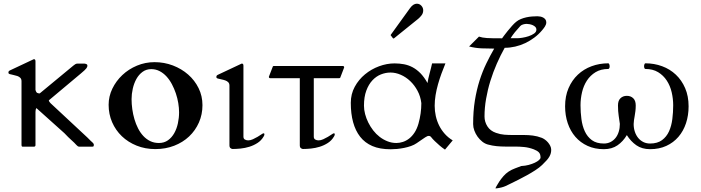

<svg xmlns="http://www.w3.org/2000/svg" viewBox="-20 -799 3820 1046"><path d="M173.3 -8.3Q173.3 -1.5 166.5 0H102.1Q99.1 -1 98.1 -3.4Q97.2 -5.9 97.2 -8.8V-356.4Q97.2 -368.2 90.8 -374.8Q84.5 -381.3 74.7 -384.8Q64.9 -388.2 53.7 -390.4Q42.5 -392.6 32.2 -395.5Q29.3 -396.5 27.6 -398.2Q25.9 -399.9 25.9 -405.3Q25.9 -407.7 27.3 -410.2Q28.8 -412.6 33.2 -415L157.7 -473.6Q159.7 -474.6 161.9 -475.6Q164.1 -476.6 165 -476.6Q173.3 -476.6 173.3 -464.8V-309.1Q177.2 -294.9 183.6 -292.5Q189.9 -290 196.3 -290L379.4 -441.4Q384.8 -445.8 390.1 -449.2Q395.5 -452.6 402.8 -452.6H439Q442.9 -452.6 449.5 -450.2Q456.1 -447.8 456.1 -441.4Q456.1 -438 455.1 -434.8Q454.1 -431.6 450.7 -427Q447.3 -422.4 440.2 -415.8Q433.1 -409.2 420.9 -398.9L246.1 -252.4Q246.1 -248.5 249.5 -243.9Q252.9 -239.3 255.4 -236.8L456.1 -49.8Q466.8 -38.1 473.9 -32Q481 -25.9 484.6 -22.2Q488.3 -18.6 489.7 -16.1Q491.2 -13.7 491.2 -8.8Q491.2 -6.3 490.2 -3.2Q489.3 0 483.4 0H411.1Q407.2 0 403.3 -2.7Q399.4 -5.4 396.5 -8.8Q385.3 -21.5 368.9 -35.9Q352.5 -50.3 331.1 -73.2L180.2 -208.5Q180.2 -209 179.7 -209.5H179.2Q176.3 -209.5 174.8 -202.1Q173.3 -194.8 173.3 -185.5V-8.3Z M571.8 -228Q571.8 -273.9 592 -315.9Q612.3 -357.9 646.5 -390.1Q680.7 -422.4 726.1 -441.4Q771.5 -460.4 821.8 -460.4Q874.5 -460.4 921.9 -442.4Q969.2 -424.3 1005.1 -392.8Q1041 -361.3 1062 -318.6Q1083 -275.9 1083 -226.1Q1083 -175.3 1063.7 -131.6Q1044.4 -87.9 1010.3 -55.7Q976.1 -23.4 929 -5.1Q881.8 13.2 826.2 13.2Q771 13.2 724.4 -5.6Q677.7 -24.4 643.8 -56.9Q609.9 -89.4 590.8 -133.3Q571.8 -177.2 571.8 -228ZM696.8 -258.8Q696.8 -232.4 700.7 -204.3Q704.6 -176.3 712.4 -149.7Q720.2 -123 732.2 -99.6Q744.1 -76.2 760.7 -58.3Q777.3 -40.5 798.3 -30.3Q819.3 -20 845.7 -20Q874.5 -20 895.3 -34.9Q916 -49.8 929.4 -73.7Q942.9 -97.7 949.2 -127.4Q955.6 -157.2 955.6 -187Q955.6 -210.9 951.2 -237.5Q946.8 -264.2 938 -290.3Q929.2 -316.4 916.5 -340.3Q903.8 -364.3 887 -382.6Q870.1 -400.9 849.4 -411.6Q828.6 -422.4 804.2 -422.4Q776.9 -422.4 756.6 -407.5Q736.3 -392.6 723.1 -368.9Q710 -345.2 703.4 -316.2Q696.8 -287.1 696.8 -258.8Z M1416.5 -55.7Q1403.8 -33.7 1383.1 -20.3Q1362.3 -6.8 1338.6 0.5Q1314.9 7.8 1290.8 10.3Q1266.6 12.7 1247.1 12.7Q1242.2 12.7 1236.1 8.3Q1230 3.9 1230 -7.3V-332.5Q1230 -344.2 1223.6 -350.8Q1217.3 -357.4 1207.5 -360.8Q1197.8 -364.3 1186.5 -366.5Q1175.3 -368.7 1165 -371.6Q1162.1 -372.6 1160.4 -374.3Q1158.7 -376 1158.7 -381.3Q1158.7 -383.8 1160.2 -386.2Q1161.6 -388.7 1166 -391.1L1290.5 -449.7Q1292.5 -450.7 1294.7 -451.7Q1296.9 -452.6 1297.9 -452.6Q1306.2 -452.6 1306.2 -440.9V-54.7Q1306.2 -43 1314.5 -38.6Q1322.8 -34.2 1332 -34.2Q1344.2 -34.2 1357.7 -40.3Q1371.1 -46.4 1383.1 -53.5Q1395 -60.5 1403.8 -66.7Q1412.6 -72.8 1415.5 -72.8Q1419.4 -72.8 1419.9 -70.3Q1420.4 -67.9 1420.4 -66.4Q1420.4 -64.9 1419.7 -62.3Q1418.9 -59.6 1416.5 -55.7Z M1847.2 -439.5Q1855 -439.5 1855 -431.6L1833.5 -375.5Q1833 -374.5 1831.1 -373.8Q1829.1 -373 1827.6 -373H1689.5V-54.7Q1689.5 -43 1697.8 -38.6Q1706.1 -34.2 1715.3 -34.2Q1727.5 -34.2 1741 -40.3Q1754.4 -46.4 1766.4 -53.5Q1778.3 -60.5 1787.1 -66.7Q1795.9 -72.8 1798.8 -72.8Q1802.7 -72.8 1803.2 -70.3Q1803.7 -67.9 1803.7 -66.4Q1803.7 -64.9 1803 -62.3Q1802.2 -59.6 1799.8 -55.7Q1787.1 -33.7 1766.4 -20.3Q1745.6 -6.8 1721.9 0.5Q1698.2 7.8 1674.1 10.3Q1649.9 12.7 1630.4 12.7Q1625.5 12.7 1619.4 8.3Q1613.3 3.9 1613.3 -7.3V-373H1452.6Q1444.8 -373 1444.8 -380.9L1464.4 -431.6Q1465.3 -435.5 1466.8 -437.5Q1468.3 -439.5 1472.2 -439.5Z M1891.1 -238.8Q1891.1 -286.6 1912.6 -326.2Q1934.1 -365.7 1968.5 -394Q2002.9 -422.4 2045.2 -438Q2087.4 -453.6 2129.4 -453.6Q2156.2 -453.6 2180.9 -449Q2205.6 -444.3 2228 -432.4Q2250.5 -420.4 2270.8 -399.7Q2291 -378.9 2309.1 -346.7Q2310.1 -356 2313.2 -369.9Q2316.4 -383.8 2320.3 -398.7Q2324.2 -413.6 2327.9 -428Q2331.5 -442.4 2334 -453.6H2406.7Q2395.5 -426.8 2385 -397.9Q2374.5 -369.1 2366.2 -339.8Q2357.9 -310.5 2353 -280.8Q2348.1 -251 2348.1 -222.7Q2348.1 -194.3 2354.2 -166.7Q2360.4 -139.2 2372.6 -114.7Q2384.8 -90.3 2403.3 -69.6Q2421.9 -48.8 2446.3 -34.2L2404.3 16.1Q2388.2 5.4 2374.5 -6.6Q2360.8 -18.6 2348.6 -30.3Q2335.9 -42.5 2330.1 -50.5Q2324.2 -58.6 2316.4 -58.6Q2312 -58.6 2307.6 -56.9Q2303.2 -55.2 2296.1 -50.5Q2289.1 -45.9 2278.1 -38.3Q2267.1 -30.8 2250 -19Q2236.8 -9.8 2218.8 -3.4Q2200.7 2.9 2181.4 6.8Q2162.1 10.7 2143.1 12.5Q2124 14.2 2108.4 14.2Q2049.3 14.2 2008.5 -3.4Q1967.8 -21 1941.9 -54.2Q1891.1 -119.6 1891.1 -238.8ZM1962.9 -223.1Q1962.9 -201.2 1969 -177.7Q1975.1 -154.3 1986.3 -131.6Q1997.6 -108.9 2013.2 -88.6Q2028.8 -68.4 2048.6 -53.2Q2068.4 -38.1 2091.3 -29.1Q2114.3 -20 2139.6 -20Q2157.2 -20 2175 -25.9Q2192.9 -31.7 2209 -44.2Q2225.1 -56.6 2238.3 -76.7Q2251.5 -96.7 2259.8 -125.5Q2275.4 -180.7 2275.4 -237.3Q2271 -273.9 2254.6 -304.4Q2238.3 -335 2214.8 -357.2Q2191.4 -379.4 2163.3 -391.6Q2135.3 -403.8 2107.4 -403.8Q2081.1 -403.8 2055.2 -393.6Q2029.3 -383.3 2008.8 -361.3Q1988.3 -339.4 1975.6 -305.2Q1962.9 -271 1962.9 -223.1ZM2109.9 -605Q2107.9 -606.9 2107.9 -607.9Q2107.9 -608.9 2109.9 -610.8L2213.9 -754.9Q2223.1 -767.6 2232.4 -773.2Q2241.7 -778.8 2250.5 -778.8Q2265.6 -778.8 2275.6 -767.8Q2285.6 -756.8 2285.6 -742.7Q2285.6 -727.5 2277.1 -716.3Q2268.6 -705.1 2258.8 -696.8L2127.4 -590.8Q2125 -589.4 2124 -589.4Q2122.1 -589.4 2121.8 -589.6Q2121.6 -589.8 2120.6 -590.8Z M2956.1 -677.2Q2956.1 -666 2949 -655Q2941.9 -644 2933.1 -633.8Q2914.6 -611.8 2891.1 -594.2Q2867.7 -576.7 2841.6 -564.2Q2815.4 -551.8 2786.9 -545.2Q2758.3 -538.6 2729.5 -538.6Q2706.5 -497.6 2686.5 -451.9Q2666.5 -406.2 2651.6 -358.2Q2636.7 -310.1 2628.2 -261Q2619.6 -211.9 2619.6 -164.6Q2619.6 -135.3 2635.3 -110.6Q2650.9 -85.9 2682.1 -75.2Q2705.6 -66.9 2727.8 -65.2Q2750 -63.5 2772 -63.5H2835Q2858.9 -63.5 2882.8 -60.5Q2906.7 -57.6 2932.1 -47.9Q2939.5 -44.9 2948.5 -38.6Q2957.5 -32.2 2965.1 -23.4Q2972.7 -14.6 2977.8 -4.2Q2982.9 6.3 2982.9 17.1Q2982.9 26.9 2980.7 35.6Q2978.5 44.4 2973.1 54Q2967.8 63.5 2958 74.5Q2948.2 85.4 2933.6 99.6Q2918.9 113.8 2896.7 128.2Q2874.5 142.6 2850.6 155.8Q2826.7 168.9 2804.4 180.2Q2782.2 191.4 2768.1 198.2Q2753.4 205.6 2734.6 214.4Q2715.8 223.1 2686 227.1H2678.7Q2679.7 225.1 2685.3 214.4Q2690.9 203.6 2700.4 189.5Q2710 175.3 2722.7 160.6Q2735.4 146 2751 135.7Q2767.6 125 2785.6 118.4Q2803.7 111.8 2819.8 105.5Q2841.3 104.5 2860.4 99.4Q2879.4 94.2 2893.8 87.4Q2908.2 80.6 2916.5 73Q2924.8 65.4 2924.8 59.6Q2924.8 40 2915.5 30.8Q2906.2 21.5 2888.2 14.6Q2860.8 4.4 2835.7 2Q2810.5 -0.5 2785.2 -0.5H2731.9Q2709.5 -0.5 2686 -2.7Q2662.6 -4.9 2637.7 -11.7Q2621.6 -16.1 2607.2 -27.6Q2592.8 -39.1 2581.8 -54.4Q2570.8 -69.8 2564.2 -87.6Q2557.6 -105.5 2557.6 -123Q2557.6 -192.9 2567.1 -251.5Q2576.7 -310.1 2592.5 -359.9Q2608.4 -409.7 2629.2 -452.6Q2649.9 -495.6 2672.4 -534.2Q2638.2 -534.2 2603.5 -535.6Q2568.8 -537.1 2535.6 -545.9L2589.4 -599.6Q2598.6 -596.7 2608.4 -594.7Q2618.2 -592.8 2632.1 -591.8Q2646 -590.8 2666 -590.6Q2686 -590.3 2715.3 -590.3Q2717.3 -593.3 2725.8 -604.7Q2734.4 -616.2 2745.6 -630.1Q2756.8 -644 2769.3 -658Q2781.7 -671.9 2792 -680.2Q2803.2 -689.5 2817.6 -695.3Q2832 -701.2 2847.4 -704.6Q2862.8 -708 2878.4 -709.2Q2894 -710.4 2907.7 -710.4Q2915.5 -710.4 2924.1 -708.7Q2932.6 -707 2939.7 -703.1Q2946.8 -699.2 2951.4 -692.9Q2956.1 -686.5 2956.1 -677.2ZM2849.1 -668.9Q2840.3 -668.9 2830.1 -666Q2819.8 -663.1 2814.5 -657.2Q2797.4 -638.7 2784.9 -623.3Q2772.5 -607.9 2761.7 -590.8H2799.8Q2809.1 -590.8 2826.2 -593.5Q2843.3 -596.2 2860.1 -601.8Q2877 -607.4 2889.6 -616.2Q2902.3 -625 2902.3 -637.7Q2902.3 -646.5 2896.5 -652.3Q2890.6 -658.2 2882.3 -661.9Q2874 -665.5 2865 -667.2Q2856 -668.9 2849.1 -668.9Z M3346.7 -224.6Q3346.7 -251 3360.4 -263.9Q3374 -276.9 3395 -276.9Q3416 -276.9 3429.7 -263.9Q3443.4 -251 3443.4 -224.6Q3443.4 -208.5 3441.7 -194.1Q3439.9 -179.7 3437.7 -167.2Q3435.5 -154.8 3433.8 -143.8Q3432.1 -132.8 3432.1 -123.5Q3432.1 -100.6 3438.7 -81.1Q3445.3 -61.5 3457 -47.4Q3468.8 -33.2 3485.1 -25.1Q3501.5 -17.1 3521.5 -17.1Q3561.5 -17.1 3586.4 -35.4Q3611.3 -53.7 3624.8 -83.5Q3638.2 -113.3 3642.8 -150.4Q3647.5 -187.5 3647.5 -225.6Q3647.5 -261.2 3639.2 -296.6Q3630.9 -332 3612.5 -360.1Q3594.2 -388.2 3565.4 -405.8Q3536.6 -423.3 3495.6 -423.3Q3491.7 -424.8 3490.2 -428.7Q3488.8 -432.6 3488.8 -437.5Q3488.8 -443.8 3491 -449Q3493.2 -454.1 3495.6 -454.1Q3544.4 -454.1 3587.2 -438.2Q3629.9 -422.4 3661.9 -392.3Q3693.8 -362.3 3712.6 -318.8Q3731.4 -275.4 3731.4 -219.7Q3731.4 -170.4 3717.3 -127.7Q3703.1 -85 3676 -53.5Q3648.9 -22 3610.1 -4.2Q3571.3 13.7 3521.5 13.7Q3477.1 13.7 3446.5 -7.8Q3416 -29.3 3395 -63Q3374.5 -28.3 3344 -7.3Q3313.5 13.7 3270 13.7Q3220.2 13.7 3181.2 -4.2Q3142.1 -22 3114.7 -53.5Q3087.4 -85 3073 -127.7Q3058.6 -170.4 3058.6 -219.7Q3058.6 -275.4 3077.4 -318.8Q3096.2 -362.3 3128.2 -392.3Q3160.2 -422.4 3202.9 -438.2Q3245.6 -454.1 3294.4 -454.1Q3296.9 -454.1 3299.1 -449Q3301.3 -443.8 3301.3 -437.5Q3301.3 -432.6 3299.8 -428.7Q3298.3 -424.8 3294.4 -423.3Q3253.4 -423.3 3224.6 -405.8Q3195.8 -388.2 3177.5 -360.1Q3159.2 -332 3150.9 -296.6Q3142.6 -261.2 3142.6 -225.6Q3142.6 -187.5 3147.5 -150.4Q3152.3 -113.3 3166 -83.5Q3179.7 -53.7 3204.6 -35.4Q3229.5 -17.1 3270 -17.1Q3289.6 -17.1 3305.7 -25.1Q3321.8 -33.2 3333.3 -47.4Q3344.7 -61.5 3350.8 -81.3Q3356.9 -101.1 3356.9 -124Q3354.5 -143.1 3350.6 -167.7Q3346.7 -192.4 3346.7 -224.6Z"/></svg>

Font: Cardo
Style: Bold
Weight: 700
Designer: David J. Perry
Foundry: David J. Perry
Version: Version 1.0011